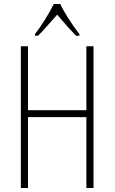

<svg xmlns="http://www.w3.org/2000/svg" viewBox="-20 -947 577 967"><path d="M156 -767H171C200 -795 198 -795 268 -873C320 -812 345 -785 363 -767H380V-775C341 -825 301 -889 283 -927H251C227 -879 194 -825 156 -775ZM85 0H121V-357H415V0H451V-714H415V-392H121V-714H85Z"/></svg>

Font: Kathrein 37 Thin Condensed
Style: Regular
Weight: 250
Width: 3
Designer: Lazydogs Typefoundry, based on Open Sans by Ascender Corporation
Foundry: Lazydogs Typefoundry
Version: Version 1.003;PS 001.003;hotconv 1.0.88;makeotf.lib2.5.64775